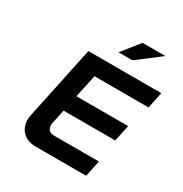

<svg xmlns="http://www.w3.org/2000/svg" viewBox="-199 -1030 1123 1179"><g transform="rotate(30 362.5 -440.0)"><path d="M208 -670 99 -153C81 -71 127 0 221 0H579L603 -115H283C248 -115 230 -141 238 -178L259 -277H625L650 -393H283L318 -555H701L725 -670ZM372 -756H470L633 -880H471Z"/></g></svg>

Font: LT Wave Text Bold Italic
Style: Regular
Weight: 700
Designer: Daniel Lyons
Version: Version 2.5 (Glyphs App)